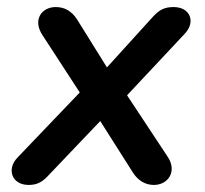

<svg xmlns="http://www.w3.org/2000/svg" viewBox="-20 -516 581 544"><path d="M61 8C88 8 102 -2 121 -23L264 -173L356 -28C371 -4 392 8 416 8C456 8 483 -30 455 -72L340 -246L504 -421C535 -454 519 -496 472 -496C444 -496 430 -487 411 -466L283 -325L199 -460C183 -485 163 -496 138 -496C98 -496 72 -460 100 -417L206 -254L29 -69C-2 -36 14 8 61 8Z"/></svg>

Font: SN Pro Semibold
Style: Italic
Weight: 600
Italic angle: -9°
Designer: Tobias Whetton
Foundry: Supernotes
Version: Version 1.001;Glyphs 3.2 (3249)